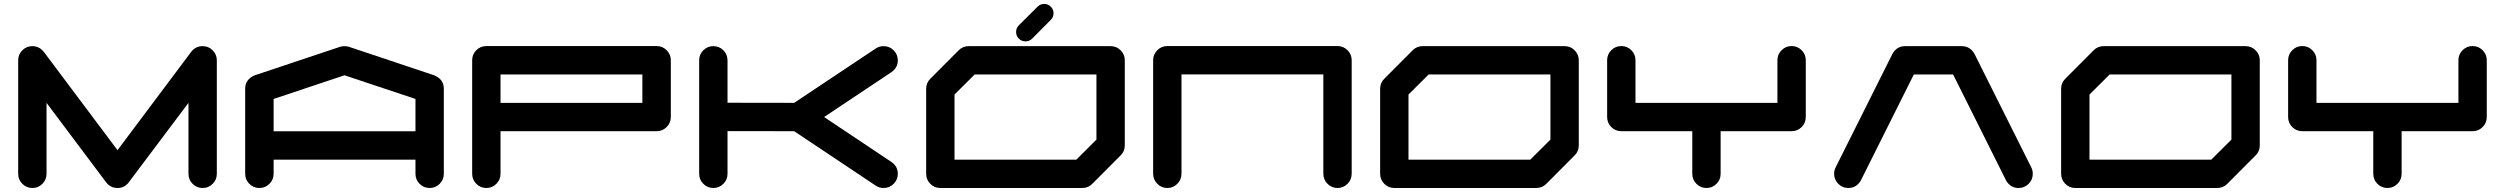

<svg xmlns="http://www.w3.org/2000/svg" viewBox="-20 -939 12512 959"><path d="M1063 -637.7V-70.8Q1063 -41.5 1042.2 -20.8Q1021.5 0 992.2 0Q962.9 0 942.1 -20.8Q921.4 -41.5 921.4 -70.8V-425.3L623.5 -28.8Q602.1 0 566.9 0Q531.7 0 509.8 -28.8L212.4 -425.3V-70.8Q212.4 -41.5 191.7 -20.8Q170.9 0 141.6 0Q112.3 0 91.6 -20.8Q70.8 -41.5 70.8 -70.8V-637.7Q70.8 -667 91.6 -687.7Q112.3 -708.5 141.6 -708.5Q176.3 -708.5 198.2 -680.2H198.7L566.9 -189L935.1 -680.2Q957 -708.5 992.2 -708.5Q1021.5 -708.5 1042.2 -687.7Q1063 -667 1063 -637.7Z M2055.2 -283.2V-444.8L1700.7 -563L1346.7 -444.8V-283.2ZM2196.8 -70.8Q2196.8 -41.5 2176 -20.8Q2155.3 0 2126 0Q2096.7 0 2075.9 -20.8Q2055.2 -41.5 2055.2 -70.8V-141.6H1346.7V-70.8Q1346.7 -41.5 1325.7 -20.8Q1304.7 0 1275.4 0Q1246.1 0 1225.3 -20.8Q1204.6 -41.5 1204.6 -70.8V-496.1Q1204.6 -543 1252.9 -563L1253.9 -563.5H1254.4L1678.2 -705.1Q1689 -708.5 1700.7 -708.5Q1712.4 -708.5 1723.1 -705.1L2147 -563.5H2147.9L2148.4 -563Q2196.8 -543 2196.8 -496.1Z M3188.5 -425.3V-566.9H2480V-425.3ZM3330.6 -354.5Q3330.6 -325.2 3309.8 -304.4Q3289.1 -283.7 3259.3 -283.7H2480V-70.8Q2480 -41.5 2459.2 -20.8Q2438.5 0 2409.2 0Q2379.9 0 2359.1 -20.8Q2338.4 -41.5 2338.4 -70.8V-638.2Q2338.4 -667.5 2359.1 -688.2Q2379.9 -709 2409.2 -709H3259.3Q3289.1 -709 3309.8 -688.2Q3330.6 -667.5 3330.6 -638.2Z M4432.6 -129.9Q4464.4 -107.9 4464.4 -70.8Q4464.4 -41.5 4443.6 -20.8Q4422.9 0 4393.6 0Q4371.1 0 4353.5 -12.2L3946.8 -283.7L3613.8 -284.2V-70.8Q3613.8 -41.5 3593 -20.8Q3572.3 0 3543 0Q3513.7 0 3492.9 -20.8Q3472.2 -41.5 3472.2 -70.8V-637.7Q3472.2 -667 3492.9 -687.7Q3513.7 -708.5 3543 -708.5Q3572.3 -708.5 3592.8 -688.2Q3613.3 -668 3613.8 -637.7V-425.8L3946.8 -425.3L4353.5 -696.3Q4371.1 -708.5 4393.6 -708.5Q4422.9 -708.5 4443.6 -687.7Q4464.4 -667 4464.4 -637.7Q4464.4 -601.1 4432.6 -578.6L4096.2 -354.5Z M5456.5 -241.7V-566.9H4848.1L4747.6 -466.8V-141.6H5356ZM5527.3 -708.5Q5556.6 -708.5 5577.4 -687.7Q5598.1 -667 5598.1 -637.7V-212.4Q5598.1 -183.1 5577.1 -162.6L5435.5 -20.5Q5415 0 5385.3 0H4676.8Q4647.5 0 4626.7 -20.8Q4606 -41.5 4606 -70.8V-496.1Q4606 -525.4 4627 -545.9L4768.6 -688Q4789.1 -708.5 4818.4 -708.5ZM5102.1 -732.4Q5082.5 -732.4 5068.8 -746.1Q5055.2 -759.8 5055.2 -779.3Q5055.2 -798.8 5068.8 -812.5L5162.6 -905.8Q5176.3 -919.4 5195.3 -919.4Q5214.8 -919.4 5228.5 -905.8Q5242.2 -892.1 5242.2 -873Q5242.2 -853.5 5228.5 -839.8L5135.3 -746.1Q5121.6 -732.4 5102.1 -732.4Z M6660.6 -709Q6689.9 -709 6710.7 -688.2Q6731.4 -667.5 6731.4 -638.2V-71.3Q6731.4 -42 6710.7 -21Q6689.9 0 6660.6 0Q6631.3 0 6610.6 -21Q6589.8 -42 6589.8 -71.3V-567.4H5881.3V-71.3Q5881.3 -42 5860.6 -21Q5839.8 0 5810.5 0Q5781.2 0 5760.5 -21Q5739.7 -42 5739.7 -71.3V-638.2Q5739.7 -667.5 5760.5 -688.2Q5781.2 -709 5810.5 -709Z M7724.1 -241.7V-566.9H7115.7L7015.1 -466.8V-141.6H7623.5ZM7794.9 -708.5Q7824.2 -708.5 7845 -687.7Q7865.7 -667 7865.7 -637.7V-212.4Q7865.7 -183.1 7844.7 -162.6L7703.1 -20.5Q7682.6 0 7652.8 0H6944.3Q6915 0 6894.3 -20.8Q6873.5 -41.5 6873.5 -70.8V-496.1Q6873.5 -525.4 6894.5 -545.9L7036.1 -688Q7056.6 -708.5 7085.9 -708.5Z M8928.7 -709Q8958 -709 8978.8 -688.2Q8999.5 -667.5 8999.5 -638.2V-354.5Q8999.5 -325.2 8978.8 -304.4Q8958 -283.7 8928.7 -283.7H8574.2V-70.8Q8574.2 -41.5 8553.5 -20.8Q8532.7 0 8503.4 0Q8474.1 0 8453.4 -20.8Q8432.6 -41.5 8432.6 -70.8V-283.7H8078.1Q8048.8 -283.7 8028.1 -304.4Q8007.3 -325.2 8007.3 -354.5V-638.2Q8007.3 -667.5 8028.1 -688.2Q8048.8 -709 8078.1 -709Q8107.4 -709 8128.2 -688.2Q8148.9 -667.5 8148.9 -638.2V-425.3H8857.9V-638.2Q8857.9 -667.5 8878.7 -688.2Q8899.4 -709 8928.7 -709Z M10126 -102.5Q10133.3 -87.9 10133.3 -70.8Q10133.3 -41.5 10112.5 -20.8Q10091.8 0 10062.5 0Q10021 0 9999 -39.1V-39.6H9998.5V-40.5L9735.4 -566.9H9539.1L9275.9 -40.5Q9275.9 -40 9275.4 -39.6V-39.1Q9253.4 0 9211.9 0Q9182.6 0 9161.9 -20.8Q9141.1 -41.5 9141.1 -70.8Q9141.1 -87.9 9148.4 -102.5L9431.6 -668.5V-668.9L9432.1 -669.4Q9453.6 -708.5 9495.6 -708.5H9778.8Q9820.3 -708.5 9842.3 -669.4Q9842.3 -668.9 9842.8 -668.9V-668.5Z M11125.5 -241.7V-566.9H10517.1L10416.5 -466.8V-141.6H11024.9ZM11196.3 -708.5Q11225.6 -708.5 11246.3 -687.7Q11267.1 -667 11267.1 -637.7V-212.4Q11267.1 -183.1 11246.1 -162.6L11104.5 -20.5Q11084 0 11054.2 0H10345.7Q10316.4 0 10295.7 -20.8Q10274.9 -41.5 10274.9 -70.8V-496.1Q10274.9 -525.4 10295.9 -545.9L10437.5 -688Q10458 -708.5 10487.3 -708.5Z M12330.1 -709Q12359.4 -709 12380.1 -688.2Q12400.9 -667.5 12400.9 -638.2V-354.5Q12400.9 -325.2 12380.1 -304.4Q12359.4 -283.7 12330.1 -283.7H11975.6V-70.8Q11975.6 -41.5 11954.8 -20.8Q11934.1 0 11904.8 0Q11875.5 0 11854.7 -20.8Q11834 -41.5 11834 -70.8V-283.7H11479.5Q11450.2 -283.7 11429.4 -304.4Q11408.7 -325.2 11408.7 -354.5V-638.2Q11408.7 -667.5 11429.4 -688.2Q11450.2 -709 11479.5 -709Q11508.8 -709 11529.5 -688.2Q11550.3 -667.5 11550.3 -638.2V-425.3H12259.3V-638.2Q12259.3 -667.5 12280 -688.2Q12300.8 -709 12330.1 -709Z"/></svg>

Font: Robtronika
Style: Regular
Weight: 400
Designer: GGBot
Version: 1.00